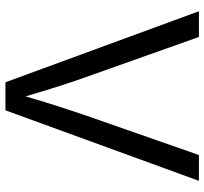

<svg xmlns="http://www.w3.org/2000/svg" viewBox="-43 -725 768 722"><g transform="rotate(-90 341.0 -364.0)"><path d="M22 0 287.1 -727.5H392.6L659.7 0H563L409.2 -433.1Q394.5 -474.1 375.7 -533Q356.9 -591.8 330.1 -684.1H349.1Q322.3 -591.3 303 -531.5Q283.7 -471.7 270.5 -433.1L119.1 0Z"/></g></svg>

Font: Inter 18pt
Style: Regular
Weight: 400
Designer: Rasmus Andersson
Foundry: rsms
Version: Version 4.001;git-66647c0bb